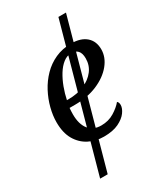

<svg xmlns="http://www.w3.org/2000/svg" viewBox="-225 -803 942 1099"><g transform="rotate(-30 246.5 -253.5)"><path d="M98 207 354 -714H404L148 207ZM238 10Q185 10 140.5 -13Q96 -36 69.5 -81.5Q43 -127 43 -197Q43 -241 55.5 -289.5Q68 -338 92 -383.5Q116 -429 152 -466Q188 -503 235.5 -524.5Q283 -546 341 -546Q404 -546 439 -515.5Q474 -485 474 -431Q474 -379 436.5 -333Q399 -287 333.5 -259Q268 -231 184 -231H149Q148 -220 147.5 -209.5Q147 -199 147 -189Q147 -125 175 -89Q203 -53 257 -53Q305 -53 342.5 -76Q380 -99 401 -125Q411 -118 411 -100Q411 -78 392.5 -52.5Q374 -27 336 -8.5Q298 10 238 10ZM168 -277Q227 -277 272.5 -296.5Q318 -316 344.5 -350.5Q371 -385 371 -431Q371 -465 356 -481.5Q341 -498 313 -498Q285 -498 260 -478.5Q235 -459 215 -426.5Q195 -394 180.5 -355Q166 -316 158 -277Z"/></g></svg>

Font: Noto Serif
Style: Italic
Weight: 400
Italic angle: -12°
Designer: Monotype Design Team
Foundry: Monotype Imaging Inc.
Version: Version 2.013